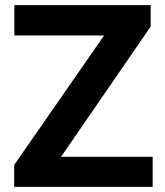

<svg xmlns="http://www.w3.org/2000/svg" viewBox="-20 -731 646 751"><path d="M218.8 -117.7H577.1V0H35.6V-85.9L387.2 -592.3H36.1V-710.9H569.3V-627Z"/></svg>

Font: Roboto
Style: Bold
Weight: 700
Designer: Google
Version: Version 2.134; 2016; ttfautohint (v1.6)